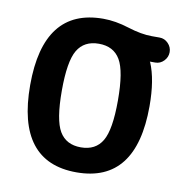

<svg xmlns="http://www.w3.org/2000/svg" viewBox="-66 -592 633 665"><g transform="rotate(10 250.0 -260.0)"><path d="M320.3 -402.8Q296.9 -442.4 245.1 -442.4Q193.4 -442.4 169.9 -402.8Q146.5 -363.3 146.5 -260.3Q146.5 -157.2 169.9 -117.7Q193.4 -78.1 245.1 -78.1Q296.9 -78.1 320.3 -117.7Q343.8 -157.2 343.8 -260.3Q343.8 -363.3 320.3 -402.8ZM245.1 -530.3Q288.1 -530.3 335.9 -515.1Q383.8 -500 420.9 -500H448.2Q465.8 -500 478.5 -486.8Q491.2 -473.6 491.2 -456.1Q491.2 -438.5 478.5 -425.3Q465.8 -412.1 448.2 -412.1H430.7H429.7V-411.1L430.7 -410.2Q455.1 -352.5 455.1 -259.8Q455.1 9.8 245.1 9.8Q35.2 9.8 35.2 -260.3Q35.2 -530.3 245.1 -530.3Z"/></g></svg>

Font: Rounded-X Mgen+ 2m medium
Style: Regular
Weight: 500
Designer: [Source Han Sans]
Ryoko NISHIZUKA  (kana & ideographs); Paul D. Hunt (Latin, Greek & Cyrillic); Wenlong ZHANG  (bopomofo
Version: Version 1.059.20150602